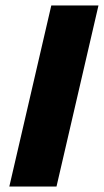

<svg xmlns="http://www.w3.org/2000/svg" viewBox="-20 -680 379 700"><path d="M339 -660 186 0H14L167 -660Z"/></svg>

Font: Work Sans
Style: Bold Italic
Weight: 700
Italic angle: -13°
Designer: Wei Huang
Foundry: Wei Huang
Version: Version 2.010; ttfautohint (v1.8.3)